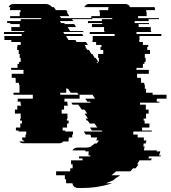

<svg xmlns="http://www.w3.org/2000/svg" viewBox="-49 -720 857 965"><path d="M788 -224H739V-209H752V-204H655V-194H684V-169H698V-149H685V-124H673V-114H678V-99H702V-79H665V-64H714V-59H621V-44H643V-29H674V-14H687V-9H685Q684 -7 684 -4Q684 -1 684 1H673Q673 5 672.5 8.5Q672 12 671 16H678Q677 21 676 26Q675 31 674 36H740L738 41H757Q756 46 754 51Q752 56 750 61H760L758 66H700Q699 68 698.5 71Q698 74 696 76H714L710 86H652Q649 91 646 96Q643 101 640 106H647Q640 118 632 126H620L606 141H535Q529 146 523 151Q517 156 511 161H555Q539 173 523 181H529Q519 187 507.5 191.5Q496 196 483 201H515Q494 208 472 213Q450 218 426 221H427Q411 223 393.5 224Q376 225 359 225H343Q334 225 329 221H328Q317 215 315 201H284Q284 200 283.5 199.5Q283 199 283 198V181H277V161H233V141H304V126H316V106H308V86H366V76H348V66H405V61H396V49Q396 44 397 41H379Q379 40 381 36H315Q324 22 339 22H379Q399 22 412 16H406Q418 10 427 1H437Q441 -3 444 -9H446Q448 -13 448 -14H435Q437 -18 437.5 -21.5Q438 -25 439 -29H408V-38L404 -44H382L372 -59H465L462 -64H413L403 -79H440L426 -99H402L392 -114H387L381 -124H393L389 -129H390L376 -149H389L376 -169H362L348 -189L345 -194H316L309 -204H407L403 -209H390L380 -224H429L416 -244H351V-224H275V-209H289V-204H290V-194H292V-189H273V-169H261V-149H290V-129H291V-124H287V-114H296V-99H288V-79H266V-64H279V-59H318V-44H314V-29H297V-27Q297 -23 296 -20Q295 -17 293 -14H299Q298 -12 295 -9H269Q262 0 249 0H68Q54 0 48 -9H74Q71 -12 70 -14H65Q62 -20 62 -27V-29H79V-44H83V-59H44V-64H31V-79H53V-99H61V-114H52V-124H56V-129H55V-149H26V-169H38V-189H57V-194H55V-204H54V-209H40V-224H116V-244H19V-254H49V-294H46V-304H30V-324H29V-329H10V-349H69V-369H7V-379H39V-399H47V-409H55V-429H50V-449H45V-469H37V-484H39V-494H55V-509H8V-519H-27V-539H60V-549H-29V-559H73V-564H8V-584H50V-599H3V-604H-13V-614H55V-624H158V-629H2V-639H50V-659H54V-669H1V-673Q1 -678 3 -684H-6Q1 -700 19 -700H177Q192 -700 200.5 -694.5Q209 -689 213 -684H222Q225 -681 227 -677L232 -669H284L291 -659H287L299 -639H251L258 -629H410V-639H453V-659H451V-669H495V-673Q495 -678 497 -684H375Q382 -700 399 -700H580Q598 -700 605 -684H728Q730 -678 730 -673V-669H686V-659H688V-639H645V-629H750V-624H698V-614H628V-604H700V-599H648V-584H709V-564H711V-559H637V-549H762V-539H652V-519H651V-509H669V-494H696V-484H691V-469H705V-449H679V-429H683V-409H677V-399H669V-379H637V-369H699V-349H640V-329H659V-324H660V-304H676V-294H679V-274H685V-254H718V-244H788ZM415 -449 427 -429H432L445 -409H448V-429H444V-449H470V-469H456V-484H461V-494H434V-509H416V-519H417V-539H527V-549H402V-559H476V-564H474V-584H413V-599H465V-604H393V-614H463V-624H515V-629H413L416 -624H313L319 -614H252L258 -604H274L277 -599H324L333 -584H291L303 -564H368L371 -559H269L275 -549H364L370 -539H283L295 -519H330L336 -509H383L393 -494H376L383 -484H380L390 -469H398L410 -449ZM442 -409H436L442 -400ZM254 -244H346L339 -254H306L293 -274H287L284 -278V-254H254Z"/></svg>

Font: Rubik Glitch
Style: Regular
Weight: 400
Designer: Hubert and Fischer, NaN
Foundry: Hubert and Fischer, NaN
Version: Version 2.200